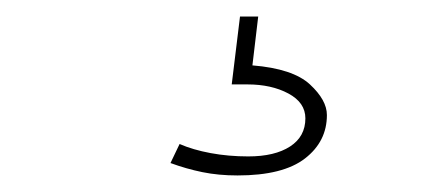

<svg xmlns="http://www.w3.org/2000/svg" viewBox="-20 -20 540 232"><path d="M267 192Q244 192 224.5 188Q205 184 186 177L197 154Q213 161 234.5 165Q256 169 280 169Q312 169 330.5 157Q349 145 349 123Q349 104 328.5 93Q308 82 279 82H260L270 0H292L285 59Q334 63 354.5 82Q375 101 375 119Q375 151 348.5 171.5Q322 192 267 192Z"/></svg>

Font: Inconsolata ExtraLight
Style: Regular
Weight: 200
Monospace: yes
Designer: Raph Levien, Cyreal, Brenton Simpson
Foundry: Raph Levien, Cyreal, Google
Version: Version 3.001; ttfautohint (v1.8.2.53-6de2)